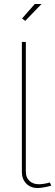

<svg xmlns="http://www.w3.org/2000/svg" viewBox="-20 -941 278 966"><path d="M90 -730H110V-77Q110 -48 128 -31Q146 -14 176 -14Q187 -14 202.5 -16.5Q218 -19 231 -23L238 -7Q225 -3 204 1Q183 5 169 5Q134 5 112 -17.5Q90 -40 90 -77ZM107 -836 91 -848 155 -921H189Z"/></svg>

Font: Raleway Thin
Style: Regular
Weight: 100
Designer: Matt McInerney, Pablo Impallari, Rodrigo Fuenzalida
Foundry: Matt McInerney, Pablo Impallari, Rodrigo Fuenzalida
Version: Version 4.026